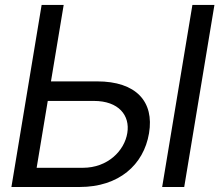

<svg xmlns="http://www.w3.org/2000/svg" viewBox="-20 -747 889 767"><path d="M367.9 -421.9H183.6L234.4 -727.3H146.3L25.6 0H298.3C454.5 0 554 -88.1 575.3 -214.5C596.6 -340.9 524.1 -421.9 367.9 -421.9ZM126.4 -76.7 170.8 -343.8H355.1C454.5 -343.8 500 -285.5 488.6 -215.9C477.3 -144.9 410.5 -76.7 311.1 -76.7ZM627.8 0H715.9L836.6 -727.3H748.6Z"/></svg>

Font: Magic Ui Pro
Style: Italic
Weight: 400
Italic angle: -9.39999°
Designer: Stefan Endress, Andreas Faust
Version: Version 1.000;FEAKit 1.0